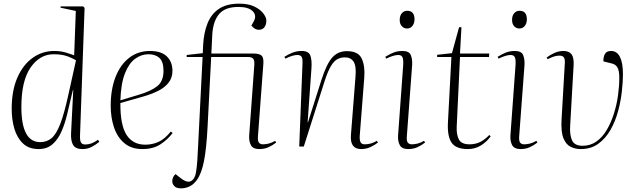

<svg xmlns="http://www.w3.org/2000/svg" viewBox="-20 -802 3485 1051"><path d="M418 -59Q417 -31 424 -21Q431 -11 447 -11Q482 -11 516 -37L524 -26Q505 -10 482 2Q459 14 431 14Q394 14 380.5 -8Q367 -30 369 -73L381 -309H379L347 -174Q335 -124 316 -81Q297 -38 267 -12Q237 14 191 14Q138 14 105.5 -17Q73 -48 58.5 -98Q44 -148 44 -206Q44 -306 75 -377Q106 -448 159 -485.5Q212 -523 276 -523Q311 -523 338 -515Q365 -507 386 -499L395 -742L311 -760L312 -767H435L443 -759ZM200 -24Q236 -24 262 -45.5Q288 -67 310 -124Q332 -181 355 -287L396 -472Q362 -491 335.5 -498Q309 -505 273 -505Q198 -505 147.5 -432.5Q97 -360 97 -216Q97 -24 200 -24Z M801 -523Q863 -523 893.5 -493Q924 -463 924 -414Q924 -376 902.5 -349Q881 -322 844.5 -304Q808 -286 762 -273L639 -238Q638 -118 672.5 -64Q707 -10 775 -10Q813 -10 847 -25Q881 -40 915 -82L925 -74Q897 -37 857.5 -11.5Q818 14 759 14Q699 14 660.5 -18.5Q622 -51 604 -105Q586 -159 586 -223Q586 -312 612 -379.5Q638 -447 686.5 -485Q735 -523 801 -523ZM875 -414Q875 -464 853 -484.5Q831 -505 792 -505Q754 -505 720 -480.5Q686 -456 664 -400.5Q642 -345 639 -253L739 -283Q807 -303 841 -330.5Q875 -358 875 -414Z M972 229Q945 229 934 216.5Q923 204 923 191Q923 166 941 151L965 170Q1003 201 1025 189.5Q1047 178 1053 141Q1058 108 1060 78Q1062 48 1064 5L1089 -490H1002V-501L1090 -511L1092 -557Q1096 -625 1116.5 -675.5Q1137 -726 1179 -754Q1221 -782 1290 -782Q1339 -782 1371.5 -766.5Q1404 -751 1421 -729Q1438 -707 1438 -689Q1438 -667 1427.5 -653Q1417 -639 1397 -639Q1385 -639 1374.5 -645.5Q1364 -652 1356 -662L1368 -683Q1387 -716 1364 -740Q1341 -764 1285 -764Q1212 -764 1179 -724.5Q1146 -685 1142 -612L1137 -509H1366Q1402 -509 1413.5 -496Q1425 -483 1421 -445L1392 -56Q1390 -30 1397.5 -21Q1405 -12 1419 -12Q1434 -12 1450.5 -16Q1467 -20 1486 -31L1492 -22Q1472 -6 1449.5 4Q1427 14 1400 14Q1365 14 1353.5 -7.5Q1342 -29 1344 -60L1372 -445Q1374 -472 1365.5 -481Q1357 -490 1337 -490H1136L1116 -103Q1110 12 1096.5 80.5Q1083 149 1057 184Q1039 209 1016.5 219Q994 229 972 229Z M2049 -22Q2033 -9 2009 2.5Q1985 14 1957 14Q1927 14 1912.5 -4.5Q1898 -23 1901 -63L1926 -382Q1931 -441 1915.5 -464.5Q1900 -488 1868 -488Q1847 -488 1828.5 -479Q1810 -470 1792.5 -442Q1775 -414 1757 -358L1643 0H1618L1636 -458Q1637 -482 1630.5 -491.5Q1624 -501 1608 -501Q1596 -501 1580 -496.5Q1564 -492 1542 -481L1537 -491Q1557 -504 1580.5 -513.5Q1604 -523 1631 -523Q1669 -523 1678.5 -498.5Q1688 -474 1685 -430L1664 -133H1666L1740 -366Q1768 -453 1799 -487.5Q1830 -522 1879 -522Q1941 -522 1960 -481.5Q1979 -441 1974 -377L1949 -56Q1948 -34 1954 -23Q1960 -12 1977 -12Q2011 -12 2043 -31Z M2168 -693Q2168 -716 2179.5 -729.5Q2191 -743 2209 -743Q2249 -743 2249 -696Q2249 -675 2238 -660.5Q2227 -646 2208 -646Q2191 -646 2179.5 -658.5Q2168 -671 2168 -693ZM2187 -445Q2189 -475 2183.5 -488Q2178 -501 2160 -501Q2135 -501 2094 -481L2089 -491Q2115 -507 2136 -515Q2157 -523 2183 -523Q2219 -523 2228.5 -501Q2238 -479 2236 -445L2207 -56Q2205 -30 2212.5 -21Q2220 -12 2234 -12Q2249 -12 2265.5 -16Q2282 -20 2301 -31L2307 -22Q2287 -6 2264.5 4Q2242 14 2215 14Q2180 14 2168.5 -7.5Q2157 -29 2159 -60Z M2373 -502 2454 -511 2493 -653H2506L2498 -509H2658L2657 -490H2498L2480 -109Q2478 -65 2492 -38.5Q2506 -12 2550 -12Q2583 -12 2609 -25Q2635 -38 2658 -63L2666 -56Q2644 -25 2612 -5.5Q2580 14 2541 14Q2476 14 2452 -21Q2428 -56 2432 -132L2451 -490H2373Z M2783 -693Q2783 -716 2794.5 -729.5Q2806 -743 2824 -743Q2864 -743 2864 -696Q2864 -675 2853 -660.5Q2842 -646 2823 -646Q2806 -646 2794.5 -658.5Q2783 -671 2783 -693ZM2802 -445Q2804 -475 2798.5 -488Q2793 -501 2775 -501Q2750 -501 2709 -481L2704 -491Q2730 -507 2751 -515Q2772 -523 2798 -523Q2834 -523 2843.5 -501Q2853 -479 2851 -445L2822 -56Q2820 -30 2827.5 -21Q2835 -12 2849 -12Q2864 -12 2880.5 -16Q2897 -20 2916 -31L2922 -22Q2902 -6 2879.5 4Q2857 14 2830 14Q2795 14 2783.5 -7.5Q2772 -29 2774 -60Z M3325 -523Q3357 -523 3373.5 -490.5Q3390 -458 3390 -396Q3390 -355 3384 -301Q3378 -247 3363 -192Q3348 -137 3321.5 -90.5Q3295 -44 3255 -15Q3215 14 3159 14Q3129 14 3103.5 1.5Q3078 -11 3064 -46Q3050 -81 3054 -149L3072 -459Q3074 -494 3050 -497Q3026 -500 2995 -486L2978 -478L2972 -487Q2989 -500 3013.5 -511.5Q3038 -523 3064 -523Q3095 -523 3108.5 -505Q3122 -487 3120 -446L3101 -113Q3098 -61 3112 -32.5Q3126 -4 3169 -4Q3212 -4 3245 -27.5Q3278 -51 3301.5 -91Q3325 -131 3340.5 -180Q3356 -229 3363 -280Q3370 -331 3370 -377Q3370 -414 3360.5 -431.5Q3351 -449 3331 -454L3283 -466Q3282 -489 3291 -506Q3300 -523 3325 -523Z"/></svg>

Font: Literata 72pt ExtraLight
Style: Italic
Weight: 200
Italic angle: -2°
Designer: Latin by Veronika Burian and Jose Scaglione. Greek by Irene Vlachou. Cyrillic by Vera Evstafieva
Foundry: TypeTogether
Version: Version 3.002